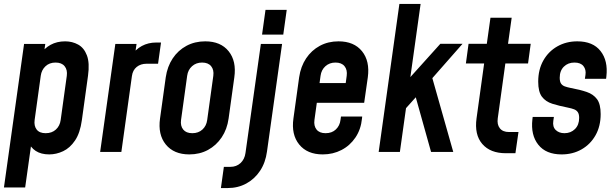

<svg xmlns="http://www.w3.org/2000/svg" viewBox="-20 -770 3116 973"><path d="M0 180 102 -547.5H209.5L198 -468L182.5 -493Q204 -525 236.2 -542.8Q268.5 -560.5 310 -560.5Q346.5 -560.5 376.2 -544Q406 -527.5 420.5 -489.2Q435 -451 426 -386L395 -162Q386 -96 360.2 -58Q334.5 -20 300 -3.8Q265.5 12.5 229.5 12.5Q188 12.5 161 -5.2Q134 -23 122 -55L144 -79.5L107.5 180ZM211.5 -95Q243 -95 263.2 -113.5Q283.5 -132 287.5 -162L318.5 -386Q322.5 -416 307.5 -434.5Q292.5 -453 261.5 -453Q230.5 -453 210.5 -434.2Q190.5 -415.5 186.5 -386L155.5 -162Q151.5 -132 165.8 -113.5Q180 -95 211.5 -95Z M487.5 0 564.5 -547.5H672L659.5 -461.5L643.5 -484.5Q666 -519.5 698.8 -537Q731.5 -554.5 771.5 -554.5H796L781 -447H722.5Q693 -447 672.8 -430.8Q652.5 -414.5 648.5 -384.5L595 0Z M939.5 12.5Q861 12.5 820.2 -37.8Q779.5 -88 791 -169.5L820 -378.5Q828 -433 855.2 -474Q882.5 -515 925 -537.8Q967.5 -560.5 1020 -560.5Q1098.5 -560.5 1138.8 -510.2Q1179 -460 1167.5 -378.5L1138.5 -169.5Q1131 -115 1103.5 -74Q1076 -33 1034 -10.2Q992 12.5 939.5 12.5ZM954.5 -95Q985.5 -95 1005.8 -113.5Q1026 -132 1030 -162L1061 -386Q1065 -416 1050 -434.5Q1035 -453 1004 -453Q974 -453 953.2 -434.5Q932.5 -416 928.5 -386L897.5 -162Q893.5 -132 908.5 -113.5Q923.5 -95 954.5 -95Z M1099.5 183 1114.5 75.5H1148Q1178 75.5 1198.8 56.5Q1219.5 37.5 1224 5.5L1302 -547.5H1409.5L1333 -2Q1325.5 54 1298 95.5Q1270.5 137 1228.2 160Q1186 183 1133.5 183ZM1308 -594.5 1325.5 -720H1433L1415.5 -594.5Z M1615.5 12.5Q1537 12.5 1496.2 -37.8Q1455.5 -88 1467 -169.5L1496 -378.5Q1504 -433 1531.2 -474Q1558.5 -515 1600.8 -537.8Q1643 -560.5 1695.5 -560.5Q1774 -560.5 1814.5 -510.5Q1855 -460.5 1844 -378.5L1825.5 -249H1570L1584 -349H1732L1737 -386Q1741 -416 1726 -434.5Q1711 -453 1680 -453Q1650 -453 1629.2 -434.5Q1608.5 -416 1604.5 -386L1573.5 -162Q1569.5 -132 1584.2 -113.5Q1599 -95 1630 -95Q1662 -95 1682 -114Q1702 -133 1705.5 -162L1708 -179.5H1815.5L1814.5 -169.5Q1809 -114 1781.2 -73Q1753.5 -32 1710.5 -9.8Q1667.5 12.5 1615.5 12.5Z M2164.5 0 2087 -277 2026.5 -209.5 2048.5 -367 2211.5 -548H2324L2171 -374L2277 0ZM1899 0 2004 -750H2111.5L2006.5 0Z M2543.5 6.5Q2464.5 6.5 2424 -40.5Q2383.5 -87.5 2395 -170.5L2433.5 -448.5H2341L2354.5 -548H2447L2465.5 -680H2573L2554.5 -548H2669.5L2656 -448.5H2541L2502.5 -170.5Q2498 -139 2513 -120Q2528 -101 2559 -101H2607.5L2592 6.5Z M2826 12.5Q2747 12.5 2708 -36.5Q2669 -85.5 2678 -165L2679.5 -177.5H2787L2784 -157.5Q2779.5 -127.5 2796.2 -111.2Q2813 -95 2840.5 -95Q2872.5 -95 2893.8 -116Q2915 -137 2915 -172.5Q2915 -191.5 2908.2 -201.5Q2901.5 -211.5 2889 -216.2Q2876.5 -221 2858.5 -224.5Q2813 -233.5 2779 -244.2Q2745 -255 2726.2 -280Q2707.5 -305 2707.5 -356Q2707.5 -417.5 2733.5 -463.5Q2759.5 -509.5 2804.5 -535Q2849.5 -560.5 2905.5 -560.5Q2985 -560.5 3023.5 -511.2Q3062 -462 3053 -383L3051.5 -370.5H2944L2947 -390.5Q2951 -417 2936.8 -435Q2922.5 -453 2891 -453Q2858.5 -453 2837.5 -432.2Q2816.5 -411.5 2816.5 -376Q2816.5 -356.5 2823.2 -346.5Q2830 -336.5 2842.8 -332Q2855.5 -327.5 2873 -324Q2919.5 -315.5 2953.2 -304Q2987 -292.5 3005.5 -267.5Q3024 -242.5 3024 -192Q3024 -130.5 2998 -84.5Q2972 -38.5 2927.2 -13Q2882.5 12.5 2826 12.5Z"/></svg>

Font: Mohave Light SemiBold
Style: Italic
Weight: 600
Italic angle: -8°
Version: Version 2.003